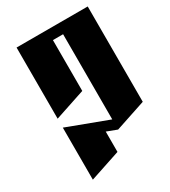

<svg xmlns="http://www.w3.org/2000/svg" viewBox="-163 -584 726 818"><g transform="rotate(-30 200.0 -175.0)"><path d="M50 -500H400V-31L250 19L200 0V100L50 150V-106L250 -31V-450H200V-200L50 -150Z"/></g></svg>

Font: SOV_Meka
Style: Book
Weight: 400
Version: Version 1.00